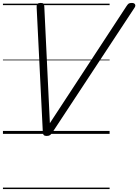

<svg xmlns="http://www.w3.org/2000/svg" viewBox="-20 -910 940 1305"><path d="M297 14Q284 14 278 8.5Q272 3 271 -13L229 -862Q228 -877 234.5 -883.5Q241 -890 256 -890Q271 -890 275.5 -885Q280 -880 281 -867L319 -73L839 -867Q848 -881 854.5 -885.5Q861 -890 876 -890Q893 -890 898 -880Q903 -870 894 -857L335 -8Q327 4 319 9Q311 14 297 14ZM0 365H725V375H0ZM0 -20H725V0H0ZM0 -505H725V-500H0ZM0 -885H725V-875H0Z"/></svg>

Font: Playwrite DK Uloopet Guides
Style: Regular
Weight: 400
Designer: Veronika Burian, José Scaglione
Foundry: TypeTogether
Version: Version 1.003